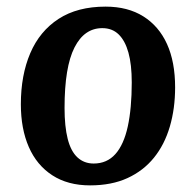

<svg xmlns="http://www.w3.org/2000/svg" viewBox="-20 -545 592 580"><path d="M252 15Q185 15 138 -15.5Q91 -46 67 -101Q43 -156 43 -230Q43 -318 71.5 -384.5Q100 -451 157 -488Q214 -525 299 -525Q366 -525 413 -495.5Q460 -466 484.5 -412Q509 -358 509 -281Q509 -217 493 -162.5Q477 -108 445 -68.5Q413 -29 365 -7Q317 15 252 15ZM263 -51Q303 -51 328.5 -79.5Q354 -108 366 -163Q378 -218 378 -296Q378 -350 368 -386Q358 -422 338.5 -441Q319 -460 289 -460Q262 -460 241 -445.5Q220 -431 205 -401.5Q190 -372 182.5 -326.5Q175 -281 175 -219Q175 -163 184.5 -125.5Q194 -88 214 -69.5Q234 -51 263 -51Z"/></svg>

Font: Literata 18pt SemiBold
Style: Italic
Weight: 600
Italic angle: -2°
Designer: Latin by Veronika Burian and Jose Scaglione. Greek by Irene Vlachou. Cyrillic by Vera Evstafieva
Foundry: TypeTogether
Version: Version 3.103;gftools[0.9.29]